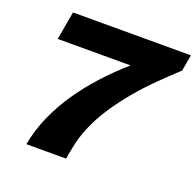

<svg xmlns="http://www.w3.org/2000/svg" viewBox="-121 -815 965 944"><g transform="rotate(20 361.0 -343.5)"><path d="M111 0Q125 -77 157.5 -150.5Q190 -224 237 -292.5Q284 -361 341 -423Q398 -485 460 -539H79L105 -687H722L707 -602Q657 -556 607 -506.5Q557 -457 512 -403.5Q467 -350 429.5 -293.5Q392 -237 366 -177.5Q340 -118 329 -55Q326 -41 323.5 -28Q321 -15 319 0Z"/></g></svg>

Font: Archivo SemiExpanded ExtraBold
Style: Italic
Weight: 800
Width: 6
Italic angle: -10°
Designer: Hector Gatti
Foundry: Omnibus-Type
Version: Version 2.001